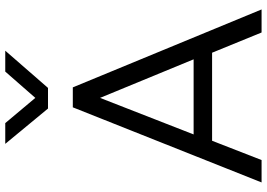

<svg xmlns="http://www.w3.org/2000/svg" viewBox="-159 -831 990 712"><g transform="rotate(-90 336.0 -475.0)"><path d="M15.5 0 294 -700H368L657 0H571.5L496.5 -183.5H170L98.5 0ZM193.5 -252H472L329 -599ZM289.5 -792 158.5 -950.5H235.5L329 -839L426.5 -950.5H504L366 -792Z"/></g></svg>

Font: Geologica Cursive ExtraLight
Style: Regular
Weight: 250
Designer: Sindre Bremnes, Frode Helland
Foundry: Monokrom Skriftforlag AS
Version: Version 1.010;gftools[0.9.28]